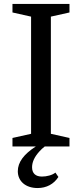

<svg xmlns="http://www.w3.org/2000/svg" viewBox="-20 -740 414 970"><path d="M331 -677V-720H43V-677L137 -656V-64L43 -43V0H161C100 39 70 80 70 125C70 176 110 210 170 210C215 210 252 190 275 154L260 132C244 145 216 152 192 152C160 152 142 136 142 105C142 78 155 51 180 24C187 16 196 8 206 0H331V-43L237 -64V-656Z"/></svg>

Font: Domine
Style: Regular
Weight: 400
Designer: Pablo Impallari, Rodrigo Fuenzalida, Brenda Gallo
Foundry: Pablo Impallari, Rodrigo Fuenzalida, Brenda Gallo
Version: Version 2.000